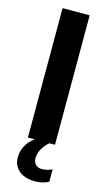

<svg xmlns="http://www.w3.org/2000/svg" viewBox="-136 -733 549 986"><g transform="rotate(15 139.0 -240.0)"><path d="M211 0H67V-688H211ZM159 208Q105 208 74 181.5Q43 155 43 110Q43 73 64 40.5Q85 8 120 -10H195Q165 10 148.5 37.5Q132 65 132 92Q132 113 144 125.5Q156 138 178 138Q205 138 232 125V191Q201 208 159 208Z"/></g></svg>

Font: Libra Sans
Style: Bold
Weight: 700
Foundry: Context Ltd
Version: Version 1.000